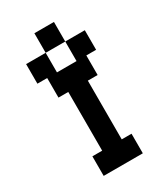

<svg xmlns="http://www.w3.org/2000/svg" viewBox="-213 -1094 925 1062"><g transform="rotate(-30 250.0 -562.5)"><path d="M187.5 -1000H312.5V-875H437.5V-750H375V-625H312.5V-250H375V-125H125V-250H187.5V-625H125V-750H62.5V-875H187.5V-750H312.5V-875H187.5Z"/></g></svg>

Font: Amiga Topaz Unicode Rus
Style: Regular
Weight: 400
Designer: dMG of Trueschool and Divine Stylers
Foundry: dMG of Trueschool and Divine Stylers
Version: Version 1.1